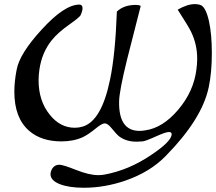

<svg xmlns="http://www.w3.org/2000/svg" viewBox="-20 -678 1044 928"><path d="M369.6 -604.5Q364.3 -594.2 315.4 -559.6Q260.3 -521 229.5 -482.9Q182.1 -423.3 170.4 -341.3Q166.5 -315.4 166.5 -290Q166.5 -190.4 220.2 -124Q270.5 -60.5 341.3 -60.5Q360.4 -60.5 378.9 -65.9Q470.7 -92.8 511.7 -292.5Q537.1 -412.1 544.9 -622.1Q578.6 -654.3 636.7 -654.3Q651.9 -654.3 660.2 -649.4Q627 -519.5 594.2 -390.6Q556.6 -238.3 555.7 -188.5Q552.7 -45.4 654.3 -45.4Q667.5 -45.4 681.6 -47.9Q766.6 -59.6 841.3 -147.7Q916 -235.8 929.2 -341.3Q933.1 -368.7 933.1 -394.5Q933.1 -463.9 903.3 -524.9Q893.1 -546.9 838.9 -631.3Q885.3 -658.2 922.4 -658.2Q934.1 -658.2 946.3 -654.8Q973.6 -647.9 989.7 -577.1Q1003.9 -513.7 1003.9 -421.4Q1003.9 -327.1 988.8 -256.3Q956.5 -102.1 779.8 77.1Q705.1 153.3 587.9 194.3Q486.3 229.5 385.3 229.5Q313.5 229.5 268.8 211.9Q224.1 194.3 224.1 163.6Q224.1 154.3 229 143.1Q241.7 118.2 267.1 118.2Q284.2 118.2 347.7 143.3Q411.1 168.5 454.6 168.5Q469.7 168.5 484.4 166Q604 144 712.4 69.8Q810.1 4.4 809.6 -29.8Q809.6 -40 796.4 -40Q781.2 -40 734.4 -19Q684.1 3.9 669.2 5.4Q654.3 6.8 640.1 6.8Q591.3 6.8 558.1 -17.1Q544.9 -26.4 516.6 -61.5Q497.6 -84.5 481.9 -81.1Q468.8 -78.6 440.4 -55.2Q406.7 -27.8 380.4 -15.1Q335.4 5.4 276.9 5.4Q179.2 5.4 120.1 -46.4Q49.3 -108.4 49.3 -234.9Q49.3 -283.7 60.5 -341.3Q74.7 -418.5 180.2 -533.7Q291 -655.8 363.8 -655.8Q378.9 -655.8 378.9 -638.2Q378.9 -625.5 369.6 -604.5Z"/></svg>

Font: Accordance
Style: Italic
Weight: 400
Italic angle: -11°
Version: Version 1.2 (build January 31, 2020) Miklal Software Solutio